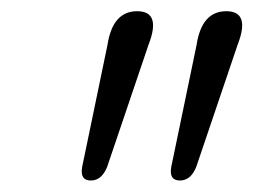

<svg xmlns="http://www.w3.org/2000/svg" viewBox="-20 -792 441 334"><path d="M138 -478Q118.5 -478 123 -502L167 -714Q176 -772.5 218.5 -772.5Q261 -772.5 238.5 -714.5L166.5 -502Q157 -478 138 -478ZM293 -478Q273.5 -478 278 -502L322 -714Q331 -772.5 373.5 -772.5Q416 -772.5 393.5 -714.5L321.5 -502Q312 -478 293 -478Z"/></svg>

Font: Fraunces 9pt S100 Light
Style: Italic
Weight: 300
Italic angle: -16°
Version: Version 1.000; ttfautohint (v1.8.3)